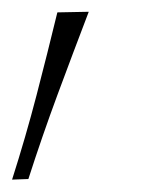

<svg xmlns="http://www.w3.org/2000/svg" viewBox="-28 -130 265 318"><path d="M-8 167.5Q14.5 97 32.5 27.8Q50.5 -41.5 67 -109.5L119 -110.5Q93 -42.5 67.2 27Q41.5 96.5 19 166.5Z"/></svg>

Font: Commissioner Thin
Style: Italic
Weight: 100
Italic angle: -12°
Designer: Kostas Bartsokas
Foundry: Kostas Bartsokas
Version: Version 1.000; ttfautohint (v1.8.3)